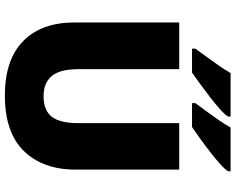

<svg xmlns="http://www.w3.org/2000/svg" viewBox="-110 -857 977 797"><g transform="rotate(90 378.5 -458.5)"><path d="M684.1 -713.9V-284.2Q684.1 -148.9 607.4 -69.6Q530.8 9.8 376 9.8Q228.5 9.8 150.9 -65.9Q73.2 -141.6 73.2 -279.8V-713.9H267.1V-294.9Q267.1 -219.2 295.4 -185.1Q323.7 -150.9 378.9 -150.9Q438.5 -150.9 464.8 -185.1Q491.2 -219.2 491.2 -295.9V-713.9ZM690.9 -927.2V-917Q683.1 -903.8 661.1 -884Q639.2 -864.3 610.8 -842.3Q582.5 -820.3 554.7 -800.3Q526.9 -780.3 507.3 -767.1H408.2V-781.2Q422.4 -800.3 441.2 -825.9Q460 -851.6 478.5 -878.2Q497.1 -904.8 509.3 -927.2ZM463.9 -927.2V-917Q456.1 -903.8 434.1 -884Q412.1 -864.3 383.8 -842.3Q355.5 -820.3 327.9 -800.3Q300.3 -780.3 281.2 -767.1H182.1V-781.2Q196.3 -800.3 214.8 -825.9Q233.4 -851.6 252 -878.2Q270.5 -904.8 283.2 -927.2Z"/></g></svg>

Font: Open Sans ExtraBold
Style: Regular
Weight: 800
Designer: Monotype Design Team
Foundry: Monotype Imaging Inc.
Version: Version 3.003; ttfautohint (v1.8.4)